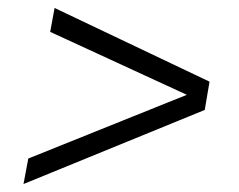

<svg xmlns="http://www.w3.org/2000/svg" viewBox="-20 -490 601 482"><path d="M39 -28 51 -92 449 -252 106 -410 117 -470 506 -285 494 -214Z"/></svg>

Font: Archivo SemiCondensed ExtraLight
Style: Italic
Weight: 250
Width: 4
Italic angle: -10°
Designer: Hector Gatti
Foundry: Omnibus-Type
Version: Version 2.001